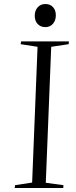

<svg xmlns="http://www.w3.org/2000/svg" viewBox="-20 -936 380 956"><path d="M167 -703 83 -716 85 -730H323L322 -716L235 -703L208 -26L296 -14L295 0H53L55 -14L140 -27ZM153 -858Q153 -883 167.5 -899.5Q182 -916 206 -916Q230 -916 244 -900.5Q258 -885 258 -860Q258 -834 243.5 -817.5Q229 -801 206 -801Q182 -801 167.5 -816.5Q153 -832 153 -858Z"/></svg>

Font: Literata 72pt Light
Style: Italic
Weight: 300
Italic angle: -2°
Designer: Latin by Veronika Burian and Jose Scaglione. Greek by Irene Vlachou. Cyrillic by Vera Evstafieva
Foundry: TypeTogether
Version: Version 3.002